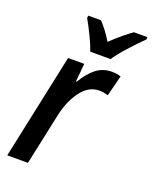

<svg xmlns="http://www.w3.org/2000/svg" viewBox="-143 -845 736 925"><g transform="rotate(20 225.0 -383.0)"><path d="M125 -541H208L199 -448H203Q233 -498 267 -524.5Q301 -551 347 -551Q372 -551 393 -544L366 -438Q341 -445 321 -445Q266 -445 227 -392Q188 -339 172 -262L116 0H10ZM145 -754 147 -766H212Q245 -731 277 -679Q337 -736 381 -766H450L449 -754Q418 -724 377.5 -679Q337 -634 319 -606H215Q205 -636 184.5 -678.5Q164 -721 145 -754Z"/></g></svg>

Font: Noto Sans UI NarrowMedium
Style: Italic
Weight: 500
Width: 4
Italic angle: -12°
Designer: Monotype Design Team
Foundry: Monotype Imaging Inc.
Version: Version 1.001